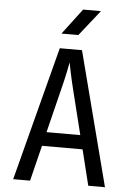

<svg xmlns="http://www.w3.org/2000/svg" viewBox="-62 -996 724 1042"><g transform="rotate(5 300.0 -475.0)"><path d="M50 0 240 -730H361L550 0H459L411 -194H190L142 0ZM208 -270H392L336 -495Q320 -559 311 -602Q302 -645 300 -658Q298 -645 289 -602Q280 -559 264 -496ZM242 -810 348 -950H445L334 -810Z"/></g></svg>

Font: Atlassian Mono
Style: Regular
Weight: 400
Monospace: yes
Designer: Philipp Nurullin, Konstantin Bulenkov
Foundry: Modifications by Atlassian Pty Ltd, manufactured by JetBrains
Version: Version 2.304